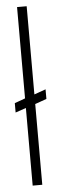

<svg xmlns="http://www.w3.org/2000/svg" viewBox="-54 -769 250 796"><g transform="rotate(-5 71.0 -371.5)"><path d="M49 0V-323L5 -308V-347L49 -363V-743H89V-376L137 -393V-353L89 -336V0Z"/></g></svg>

Font: Saira Ultra Condensed ExLight
Style: Regular
Weight: 200
Width: 1
Designer: Hector Gatti with collaboration of the Omnibus-Type team
Foundry: Omnibus-Type
Version: Version 1.001; ttfautohint (v1.8)